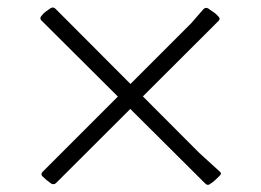

<svg xmlns="http://www.w3.org/2000/svg" viewBox="-20 -553 710 522"><path d="M118 -531Q125 -535 131 -529L522 -137L578 -86Q584 -81 577 -75Q571 -69 564.5 -63Q558 -57 550 -52Q544 -48 538 -54L92 -498Q87 -504 93 -510Q98 -517 105 -522Q112 -527 118 -531ZM132 -55Q126 -50 119 -54Q112 -59 106.5 -63.5Q101 -68 95 -74Q90 -80 96 -86L500 -490L533 -528Q539 -534 546 -530Q553 -525 560.5 -520Q568 -515 574 -508Q580 -502 574 -496Z"/></svg>

Font: Hahmlet Light
Style: Regular
Weight: 300
Designer: Minjoo Ham & Mark Frömberg
Foundry: hypertype
Version: Version 1.002